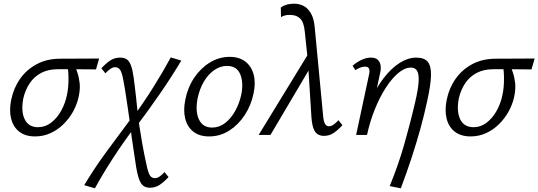

<svg xmlns="http://www.w3.org/2000/svg" viewBox="-20 -731 2916 1040"><path d="M170 8Q117 8 84 -18Q51 -44 40 -89.5Q29 -135 41 -192Q54 -255 89.5 -305Q125 -355 180 -384Q235 -413 306 -413L517 -414L500 -355Q439 -356 386 -356Q333 -356 292 -356Q242 -356 204 -336.5Q166 -317 141.5 -281Q117 -245 106 -197Q93 -127 114 -84.5Q135 -42 186 -42Q225 -42 257 -66.5Q289 -91 311.5 -131.5Q334 -172 343 -219Q347 -237 349 -258.5Q351 -280 351 -302.5Q351 -325 349.5 -344Q348 -363 344 -374L383 -384Q391 -362 399.5 -337Q408 -312 411.5 -280Q415 -248 406 -206Q397 -165 376 -127Q355 -89 323.5 -58Q292 -27 253 -9.5Q214 8 170 8Z M791 286Q761 286 745 263.5Q729 241 718 177Q711 127 701.5 67.5Q692 8 686 -50Q680 -95 673.5 -137.5Q667 -180 661 -220.5Q655 -261 648 -297Q640 -340 630 -353.5Q620 -367 603 -367Q590 -367 576 -356.5Q562 -346 551 -334L529 -361Q555 -389 578 -404Q601 -419 632 -419Q652 -419 666 -410Q680 -401 689 -377.5Q698 -354 704 -311Q707 -287 710.5 -260Q714 -233 717 -204Q720 -175 723 -146.5Q726 -118 728 -91Q739 -19 750 43.5Q761 106 774 164Q783 206 792.5 220Q802 234 819 234Q833 234 847 223.5Q861 213 871 201L893 228Q868 255 844.5 270.5Q821 286 791 286ZM494 289 436 272Q490 182 556.5 91Q623 0 693 -93L709 -41Q647 41 592.5 125Q538 209 494 289ZM716 -43 700 -96Q758 -175 811 -259.5Q864 -344 905 -420L962 -403Q911 -317 847.5 -225Q784 -133 716 -43Z M1113 8Q1060 8 1027 -18Q994 -44 983 -89.5Q972 -135 984 -192Q997 -258 1032 -310Q1067 -362 1117 -392.5Q1167 -423 1224 -423Q1276 -423 1309 -397.5Q1342 -372 1354 -327Q1366 -282 1353 -223Q1340 -160 1305.5 -107.5Q1271 -55 1221.5 -23.5Q1172 8 1113 8ZM1129 -40Q1168 -40 1200 -65Q1232 -90 1254.5 -131Q1277 -172 1287 -219Q1300 -285 1281 -329.5Q1262 -374 1209 -374Q1174 -374 1141.5 -352Q1109 -330 1085 -290Q1061 -250 1050 -197Q1037 -126 1058 -83Q1079 -40 1129 -40Z M1734 5Q1716 5 1701.5 -3.5Q1687 -12 1678.5 -34Q1670 -56 1667 -95L1648 -397L1631 -559Q1626 -611 1606 -630.5Q1586 -650 1553 -650Q1538 -651 1524 -647.5Q1510 -644 1502 -638L1501 -690Q1511 -699 1530.5 -705Q1550 -711 1573 -711Q1600 -711 1623.5 -699.5Q1647 -688 1664 -659Q1681 -630 1685 -580L1730 -106Q1733 -72 1741 -59.5Q1749 -47 1761 -47Q1775 -47 1789 -57.5Q1803 -68 1813 -80L1835 -53Q1810 -26 1787 -10.5Q1764 5 1734 5ZM1381 0 1657 -451 1669 -379 1445 0Z M2091 277Q2116 215 2135 160.5Q2154 106 2169 53Q2184 0 2198.5 -55Q2213 -110 2228 -174Q2245 -246 2247.5 -287.5Q2250 -329 2239.5 -347Q2229 -365 2206 -365Q2173 -365 2138 -336Q2103 -307 2070 -256Q2037 -205 2010.5 -139.5Q1984 -74 1968 0H1923Q1947 -99 1982 -177Q2017 -255 2059 -309Q2101 -363 2146 -391Q2191 -419 2234 -419Q2279 -419 2297.5 -395.5Q2316 -372 2314.5 -320.5Q2313 -269 2294 -184Q2278 -109 2257.5 -35Q2237 39 2211 119Q2185 199 2151 289ZM1909 0 1979 -327Q1981 -335 1981.5 -345Q1982 -355 1977 -362.5Q1972 -370 1956 -370Q1944 -370 1930 -364.5Q1916 -359 1905 -351L1890 -375Q1913 -395 1939 -407Q1965 -419 1989 -419Q2015 -419 2027.5 -406Q2040 -393 2042 -373Q2044 -353 2038 -331L1968 0Z M2529 8Q2476 8 2443 -18Q2410 -44 2399 -89.5Q2388 -135 2400 -192Q2413 -255 2448.5 -305Q2484 -355 2539 -384Q2594 -413 2665 -413L2876 -414L2859 -355Q2798 -356 2745 -356Q2692 -356 2651 -356Q2601 -356 2563 -336.5Q2525 -317 2500.5 -281Q2476 -245 2465 -197Q2452 -127 2473 -84.5Q2494 -42 2545 -42Q2584 -42 2616 -66.5Q2648 -91 2670.5 -131.5Q2693 -172 2702 -219Q2706 -237 2708 -258.5Q2710 -280 2710 -302.5Q2710 -325 2708.5 -344Q2707 -363 2703 -374L2742 -384Q2750 -362 2758.5 -337Q2767 -312 2770.5 -280Q2774 -248 2765 -206Q2756 -165 2735 -127Q2714 -89 2682.5 -58Q2651 -27 2612 -9.5Q2573 8 2529 8Z"/></svg>

Font: Ysabeau
Style: Italic
Weight: 400
Italic angle: -12°
Designer: Christian Thalmann (Catharsis Fonts)
Version: Version 2.000;gftools[0.9.27.dev2+g8671c4b]